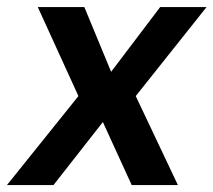

<svg xmlns="http://www.w3.org/2000/svg" viewBox="-43 -536 618 556"><path d="M201.2 -515.6 278.8 -328.1 420.9 -515.6H555.2L350.1 -257.8L472.2 0H338.4L254.9 -182.6L111.8 0H-22.9L184.1 -257.8L66.4 -515.6Z"/></svg>

Font: Inter Display Semi Bold
Style: Italic
Weight: 600
Italic angle: -9.39999°
Designer: Rasmus Andersson
Foundry: rsms
Version: Version 4.000;git-4fc901f